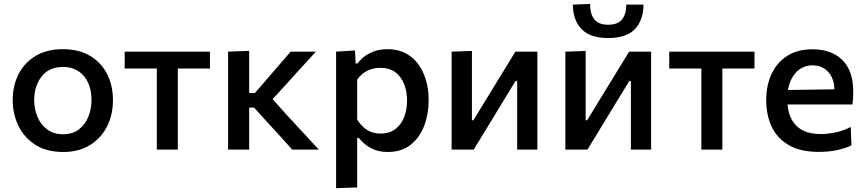

<svg xmlns="http://www.w3.org/2000/svg" viewBox="-20 -759 4390 974"><path d="M301 12Q215.5 12 158.5 -25Q101.5 -62 73 -121.8Q44.5 -181.5 44.5 -251Q44.5 -325.5 74.8 -384Q105 -442.5 161.8 -476Q218.5 -509.5 299 -509.5Q381 -509.5 437.8 -475.2Q494.5 -441 523.8 -382.5Q553 -324 553 -251Q553 -176.5 522.8 -117Q492.5 -57.5 436 -22.8Q379.5 12 301 12ZM300.5 -78Q348.5 -78 380.5 -102.8Q412.5 -127.5 428.2 -167Q444 -206.5 444 -251Q444 -328.5 404.8 -374Q365.5 -419.5 300 -419.5Q228.5 -419.5 191 -370.8Q153.5 -322 153.5 -251Q153.5 -206.5 169.8 -167Q186 -127.5 218.8 -102.8Q251.5 -78 300.5 -78Z M775.5 0V-411.5H612.5V-497H1045V-411.5H882V0Z M1137 0V-497L1244 -501V-287H1273L1337 -361Q1366 -395 1395.8 -429.2Q1425.5 -463.5 1454.5 -497H1582.5Q1542 -453 1502 -409Q1462 -365 1422.5 -321L1363 -256.5L1433 -177.5Q1474 -133 1515.5 -88.5Q1557 -44 1597.5 0H1462.5Q1433 -33 1403.2 -65.8Q1373.5 -98.5 1344 -130.5L1269 -213H1244V0Z M1685 195.5V-497L1781 -503L1784 -437H1794Q1816 -468.5 1855 -489Q1894 -509.5 1945 -509.5Q2012.5 -509.5 2059.2 -475.5Q2106 -441.5 2130.2 -382.5Q2154.5 -323.5 2154.5 -250Q2154.5 -180.5 2131.8 -120.8Q2109 -61 2063 -24.5Q2017 12 1947 12Q1898.5 12 1862.5 -7Q1826.5 -26 1800 -59.5H1792V192ZM1910.5 -81.5Q1957 -81.5 1987 -105.2Q2017 -129 2031 -167.2Q2045 -205.5 2045 -249Q2045 -294.5 2030.2 -332.2Q2015.5 -370 1985.5 -392.5Q1955.5 -415 1909 -415Q1874.5 -415 1843.2 -400Q1812 -385 1792 -355V-153Q1811.5 -120 1840.5 -100.8Q1869.5 -81.5 1910.5 -81.5Z M2271 0V-497L2374 -500.5V-149H2381.5L2474.5 -301Q2505 -350.5 2535 -399.8Q2565 -449 2594.5 -497H2706V0H2603.5V-348.5H2595.5L2504 -198.5Q2473.5 -148.5 2443.2 -98.5Q2413 -48.5 2383 0Z M2848 0V-497L2951 -500.5V-149H2958.5L3051.5 -301Q3082 -350.5 3112 -399.8Q3142 -449 3171.5 -497H3283V0H3180.5V-348.5H3172.5L3081 -198.5Q3050.5 -148.5 3020.2 -98.5Q2990 -48.5 2960 0ZM3065 -566Q2974 -566 2930.2 -611.5Q2886.5 -657 2886 -735.5L2973.5 -739Q2973.5 -688 2995.2 -660.8Q3017 -633.5 3065 -633.5Q3113.5 -633.5 3135.2 -660.2Q3157 -687 3157 -735.5H3244.5Q3244 -657 3200.8 -611.5Q3157.5 -566 3065 -566Z M3538 0V-411.5H3375V-497H3807.5V-411.5H3644.5V0Z M4133 11.5Q4041.5 11.5 3982.5 -22.2Q3923.5 -56 3895.2 -115.2Q3867 -174.5 3867 -251Q3867 -326.5 3894.5 -384.8Q3922 -443 3974.2 -476Q4026.5 -509 4101 -509Q4198 -509 4253.2 -454.5Q4308.5 -400 4308.5 -293.5Q4308.5 -255.5 4304.5 -229H3975.5Q3980.5 -159 4022 -119Q4063.5 -79 4144.5 -79Q4178 -79 4219.2 -87.5Q4260.5 -96 4295.5 -115L4299.5 -22Q4271 -7 4228.2 2.2Q4185.5 11.5 4133 11.5ZM4102 -427.5Q4052.5 -427.5 4019.5 -393Q3986.5 -358.5 3977.5 -302.5L4213 -306Q4211 -363.5 4180.2 -395.5Q4149.5 -427.5 4102 -427.5Z"/></svg>

Font: Commissioner Medium
Style: Regular
Weight: 500
Designer: Kostas Bartsokas
Foundry: Kostas Bartsokas
Version: Version 1.000; ttfautohint (v1.8.3)